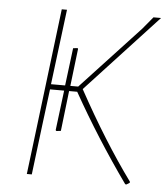

<svg xmlns="http://www.w3.org/2000/svg" viewBox="-49 -681 636 732"><g transform="rotate(5 269.5 -315.0)"><path d="M80 0 104 -195 158 -637H178L142 -349H196L214 -493L231 -495L233 -492L216 -349H246L470 -590L509 -637H538L264 -341Q369 -149 474 -5V-1Q472 1 461 7L457 6Q340 -158 244 -329H213L195 -175L178 -173L175 -176L194 -329H140L123 -195L99 0Z"/></g></svg>

Font: Alegreya Sans Thin
Style: Italic
Weight: 100
Italic angle: -7°
Designer: Juan Pablo del Peral
Foundry: Huerta Tipografica
Version: Version 2.007